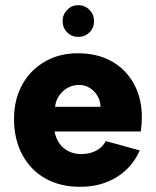

<svg xmlns="http://www.w3.org/2000/svg" viewBox="-20 -712 599 739"><path d="M281 -570Q256 -570 238.5 -587.5Q221 -605 221 -631Q221 -656 238.5 -674Q256 -692 281 -692Q307 -692 324.5 -674Q342 -656 342 -631Q342 -605 324.5 -587.5Q307 -570 281 -570ZM288 7Q211 7 154 -25.5Q97 -58 65.5 -117Q34 -176 34 -255Q34 -328 65 -385Q96 -442 152 -474.5Q208 -507 279 -507Q354 -507 409 -476.5Q464 -446 495 -390Q526 -334 526 -260Q526 -248 525 -235Q524 -222 522 -206H190Q195 -179 209 -159.5Q223 -140 244.5 -129.5Q266 -119 294 -119Q325 -119 350 -132Q375 -145 387 -169L518 -133Q488 -66 428 -29.5Q368 7 288 7ZM367 -301Q366 -326 354 -345Q342 -364 323 -375Q304 -386 281 -385Q258 -384 239.5 -373.5Q221 -363 208 -344.5Q195 -326 192 -301Z"/></svg>

Font: Albert Sans ExtraBold
Style: Regular
Weight: 800
Designer: Andreas Rasmussen
Foundry: a.Foundry
Version: Version 1.025